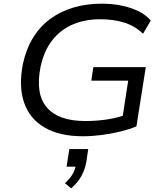

<svg xmlns="http://www.w3.org/2000/svg" viewBox="-20 -734 905 1047"><path d="M432 9Q304 9 222.5 -39Q141 -87 111 -175.5Q81 -264 105 -386Q123 -468 161 -529.5Q199 -591 255.5 -632Q312 -673 382.5 -693.5Q453 -714 534 -714Q592 -714 643 -703.5Q694 -693 735 -673Q776 -653 802 -622L760 -550Q716 -592 658.5 -610.5Q601 -629 527 -629Q443 -629 376.5 -600.5Q310 -572 265 -514.5Q220 -457 201 -369Q172 -222 235.5 -148Q299 -74 445 -74Q508 -74 566 -83Q624 -92 674 -111L644 -67L679 -294H478L489 -368H775L724 -45Q689 -30 639.5 -17.5Q590 -5 536 2Q482 9 432 9ZM368 293 334 265Q362 240 376.5 214.5Q391 189 394 163L408 175H343L358 79H461L451 149Q443 192 423 227.5Q403 263 368 293Z"/></svg>

Font: Nunito Sans 7pt SemiExpanded
Style: Italic
Weight: 400
Width: 6
Italic angle: -9°
Designer: Vernon Adams
Foundry: Vernon Adams
Version: Version 3.101;gftools[0.9.27]